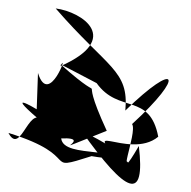

<svg xmlns="http://www.w3.org/2000/svg" viewBox="-26 -855 452 455"><path d="M61 -596C61 -596 -28 -650 83 -558C45 -626 25 -481 -6 -540C175 -484 69 -446 191 -485C272 -471 288 -486 167 -545C274 -394 319 -376 303 -509C240 -400 301 -541 287 -561C415 -678 394 -713 271 -593C280 -689 229 -693 106 -835C169 -827 264 -763 117 -698C139 -740 90 -599 64 -682ZM203 -658C255 -585 329 -636 349 -531C278 -472 141 -588 286 -451C278 -515 125 -476 119 -527C206 -531 57 -478 227 -545C148 -716 248 -586 117 -703Z"/></svg>

Font: Asimov Silicon
Style: Regular
Weight: 400
Designer: Google
Version: Version 2.000980; 2014